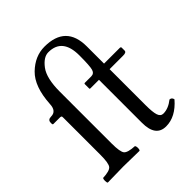

<svg xmlns="http://www.w3.org/2000/svg" viewBox="-196 -821 954 954"><g transform="rotate(-45 280.5 -344.0)"><path d="M168.9 -122.1Q168.9 -62 181.4 -47.6Q193.8 -33.2 241.2 -30.8Q246.1 -25.9 246.1 -13.9Q246.1 -2 241.2 2Q155.3 0 129.9 0Q102.1 0 18.1 2Q14.2 -2 14.2 -13.9Q14.2 -25.9 18.1 -30.8Q64.9 -32.7 77.4 -47.4Q89.8 -62 89.8 -122.1V-378.9Q89.8 -379.9 89.8 -381.3Q89.8 -387.2 89.4 -389.6Q88.9 -392.1 85.9 -393.6Q83 -395 77.1 -395H33.2Q28.3 -395 27.8 -399.9V-409.2Q27.8 -429.2 50.8 -429.2Q88.9 -429.2 90.8 -477.1Q97.7 -593.3 151.9 -645.8Q206.1 -698.2 272.9 -698.2Q422.9 -698.2 422.9 -549.8V-429.2H533.2Q541 -429.2 541 -422.9V-402.8Q541 -389.6 517.1 -390.1H422.9V-137.2Q422.9 -88.4 429.9 -66.7Q437 -44.9 456.1 -44.9Q491.2 -44.9 526.9 -73.2Q542 -72.3 544.9 -56.2Q487.8 9.8 420.9 9.8Q347.7 9.8 348.1 -88.9V-390.1H288.1Q283.2 -390.1 283.2 -394V-424.8Q283.2 -428.7 287.1 -429.2H333Q353 -429.2 359.1 -449.7Q365.2 -470.2 365.2 -544.9Q365.2 -665 267.1 -665Q232.9 -665 200.9 -622.6Q168.9 -580.1 168.9 -485.8Z"/></g></svg>

Font: Linux Libertine
Style: Regular
Weight: 400
Designer: Philipp H. Poll
Foundry: Philipp H. Poll
Version: Version 5.3.0 ; ttfautohint (v0.9)